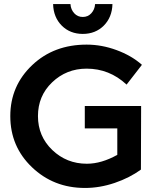

<svg xmlns="http://www.w3.org/2000/svg" viewBox="-20 -925 787 951"><path d="M400 -289H561V-158C509 -129 459 -114 410 -114C343 -114 286 -137 239 -182C192 -227 168 -283 168 -350C168 -416 191 -472 238 -517C285 -562 342 -585 409 -585C484 -585 550 -559 607 -506L683 -604C648 -635 606 -659 557 -677C508 -695 459 -704 409 -704C302 -704 212 -671 140 -603C68 -535 31 -451 31 -350C31 -249 67 -165 138 -97C209 -29 296 6 401 6C449 6 498 -2 548 -19C598 -36 641 -58 678 -85L679 -400H400ZM348 -859C337 -871 330 -886 329 -905H243C244 -861 259 -825 286 -798C313 -771 348 -757 390 -757C432 -757 467 -771 494 -798C521 -825 536 -861 537 -905H451C450 -886 443 -871 432 -859C421 -847 407 -841 390 -841C373 -841 359 -847 348 -859Z"/></svg>

Font: Argentum Sans Medium
Style: Regular
Weight: 500
Designer: Julieta Ulanovsky
Foundry: Julieta Ulanovsky
Version: Version 5.001;January 29, 2019;FontCreator 11.5.0.2425 64-bi